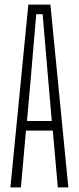

<svg xmlns="http://www.w3.org/2000/svg" viewBox="-20 -820 344 840"><path d="M25.5 0 104 -800H200.5L279 0H233L211 -248.5H93.5L71.5 0ZM98 -290.5H206.5L191.5 -464.5L166.5 -758H138.5L113.5 -464Z"/></svg>

Font: Big Shoulders Display Thin Light
Style: Regular
Weight: 300
Version: Version 2.002